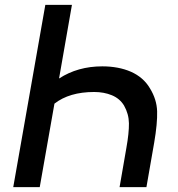

<svg xmlns="http://www.w3.org/2000/svg" viewBox="-20 -770 734 790"><path d="M34.5 0 166.5 -750H276L223 -447Q300 -497 401 -497Q434 -497 463.5 -491.5Q493 -486 518.2 -475Q543.5 -464 563.5 -446.8Q583.5 -429.5 597 -406.5Q625 -361 626.5 -312Q628 -262.5 614.5 -183.5L582.5 0H472L500 -161.5Q511 -223 510.5 -262.5Q510 -301 490.5 -335.5Q473 -364.5 440.5 -378Q408 -391.5 367.5 -391.5Q265.5 -391.5 204 -343.5L143.5 0Z"/></svg>

Font: Russisch Sans SemiBold
Style: Italic
Weight: 600
Width: 4
Italic angle: -10°
Designer: Michael Sharanda (font) & Cristiano Sobral (main changes)
Foundry: Michael Sharanda
Version: Version 2.00;September 8, 2020;FontCreator 13.0.0.2681 64-bi